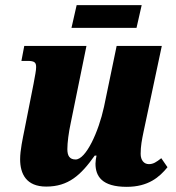

<svg xmlns="http://www.w3.org/2000/svg" viewBox="-20 -714 682 744"><path d="M257 -606H509L529 -694H277ZM471 10C555 10 598 -28 629 -66L605 -101C586 -86 574 -78 557 -78C538 -78 525 -93 525 -118C525 -148 530 -173 536 -202L607 -536H432L383 -300C362 -203 313 -96 273 -96C250 -96 241 -110 241 -136C241 -161 246 -200 254 -237L315 -536H74L63 -478H86C114 -478 120 -472 120 -454C120 -440 116 -423 110 -389L75 -212C68 -177 58 -132 58 -97C58 -40 82 9 159 9C245 9 293 -35 347 -111H354C352 -102 350 -89 350 -80C350 -31 375 10 471 10Z"/></svg>

Font: Noto Serif Condensed Black
Style: Italic
Weight: 900
Width: 3
Italic angle: -12°
Designer: Monotype Design Team
Foundry: Monotype Imaging Inc.
Version: Version 2.013